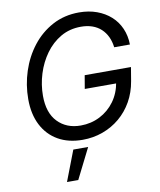

<svg xmlns="http://www.w3.org/2000/svg" viewBox="-103 -818 948 1139"><g transform="rotate(-10 371.5 -248.5)"><path d="M342.8 10.3Q257.3 10.3 195.3 -25.4Q133.3 -61 99.6 -126.7Q65.9 -192.4 65.9 -282.7Q65.9 -369.1 92.5 -450.4Q119.1 -531.7 169.4 -596.4Q219.7 -661.1 291.3 -699.5Q362.8 -737.8 451.2 -737.8Q509.8 -737.8 558.1 -720.2Q606.4 -702.6 641.6 -670.9Q676.8 -639.2 696 -595.2Q715.3 -551.3 716.3 -498H621.6Q617.2 -533.7 603.8 -562Q590.3 -590.3 568.4 -610.6Q546.4 -630.9 516.1 -641.6Q485.8 -652.3 447.8 -652.3Q379.9 -652.3 325.9 -621.1Q272 -589.8 233.9 -537.1Q195.8 -484.4 175.5 -419.4Q155.3 -354.5 155.3 -287.1Q155.3 -184.6 208 -129.9Q260.7 -75.2 346.2 -75.2Q408.7 -75.2 461.9 -102.3Q515.1 -129.4 550.8 -178.2Q586.4 -227.1 597.2 -292.5L623.5 -284.7H406.7L420.4 -365.2H699.2L685.5 -283.2Q674.3 -216.3 643.8 -162.4Q613.3 -108.4 567.4 -69.8Q521.5 -31.2 464.1 -10.5Q406.7 10.3 342.8 10.3ZM207 240.7 277.3 57.6H366.7L274.9 240.7Z"/></g></svg>

Font: Inter 17pt
Style: Italic
Weight: 400
Italic angle: -9.3988°
Version: Version 4.001;git-66647c0bb